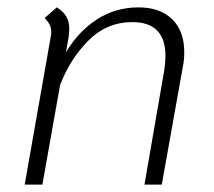

<svg xmlns="http://www.w3.org/2000/svg" viewBox="-20 -501 580 521"><path d="M480 -359Q480 -338 476 -319L419 0H372L426 -312Q429 -332 429 -349Q429 -441 339 -441Q270 -441 220 -391Q170 -341 143 -270L95 0H47L118 -403Q119 -407 119 -415Q119 -425 115 -433.5Q111 -442 101 -452L134 -481Q152 -470 160 -456Q168 -442 168 -422Q168 -415 166 -399L159 -359Q192 -415 242.5 -448Q293 -481 356 -481Q414 -481 447 -449Q480 -417 480 -359Z"/></svg>

Font: KoHo Light
Style: Italic
Weight: 300
Italic angle: -10°
Version: Version 1.000; ttfautohint (v1.6)